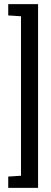

<svg xmlns="http://www.w3.org/2000/svg" viewBox="-20 -763 248 933"><path d="M20 150V95L82 91V-684L20 -688V-743H165V150Z"/></svg>

Font: Saira UltraCondensed SemiBold
Style: Regular
Weight: 600
Width: 1
Designer: Hector Gatti with collaboration of the Omnibus-Type team
Foundry: Omnibus-Type
Version: Version 1.101